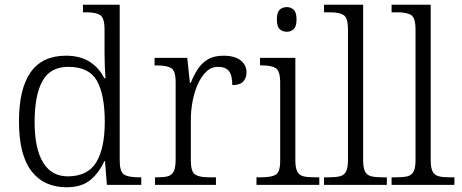

<svg xmlns="http://www.w3.org/2000/svg" viewBox="-20 -780 1947 810"><path d="M261 10Q165 10 112.5 -58.5Q60 -127 60 -267Q60 -545 258 -545Q319 -545 359 -519Q399 -493 420 -450H425Q423 -476 422 -505Q421 -534 421 -557V-655Q421 -705 402.5 -716.5Q384 -728 346 -728H330V-760H485V-103Q485 -55 503.5 -43.5Q522 -32 565 -32H576V0H431L423 -100H420Q398 -51 361 -20.5Q324 10 261 10ZM268 -36Q351 -37 386.5 -96Q422 -155 422 -266Q422 -380 389 -439Q356 -498 268 -498Q192 -498 159 -438Q126 -378 126 -265Q126 -152 162.5 -93.5Q199 -35 268 -36Z M634 0V-32H646Q672 -32 688.5 -36.5Q705 -41 713 -57Q721 -73 721 -107V-433Q721 -481 702.5 -492.5Q684 -504 641 -504H632V-536H770L781 -431H785Q797 -461 813.5 -487Q830 -513 856 -529Q882 -545 923 -545Q970 -545 995 -525.5Q1020 -506 1020 -474Q1020 -451 1006 -436Q992 -421 960 -421Q960 -463 945.5 -480.5Q931 -498 900 -498Q871 -498 849.5 -477Q828 -456 813.5 -422.5Q799 -389 792 -350Q785 -311 785 -274V-104Q785 -55 803.5 -43.5Q822 -32 860 -32H891V0Z M1190 -646Q1172 -646 1160 -657Q1148 -668 1148 -698Q1148 -728 1160 -739Q1172 -750 1190 -750Q1207 -750 1219 -739Q1231 -728 1231 -698Q1231 -668 1219 -657Q1207 -646 1190 -646ZM1062 0V-32H1082Q1125 -32 1143.5 -43Q1162 -54 1162 -102V-431Q1162 -481 1143.5 -492.5Q1125 -504 1087 -504H1077V-536H1226V-105Q1226 -72 1234 -56.5Q1242 -41 1259.5 -36.5Q1277 -32 1306 -32H1327V0Z M1347 0V-32H1368Q1397 -32 1414.5 -36.5Q1432 -41 1440 -56.5Q1448 -72 1448 -105V-655Q1448 -705 1429.5 -716.5Q1411 -728 1373 -728H1347V-760H1512V-105Q1512 -72 1520 -56.5Q1528 -41 1545.5 -36.5Q1563 -32 1591 -32H1612V0Z M1632 0V-32H1653Q1682 -32 1699.5 -36.5Q1717 -41 1725 -56.5Q1733 -72 1733 -105V-655Q1733 -705 1714.5 -716.5Q1696 -728 1658 -728H1632V-760H1797V-105Q1797 -72 1805 -56.5Q1813 -41 1830.5 -36.5Q1848 -32 1876 -32H1897V0Z"/></svg>

Font: Noto Serif Myanmar Light
Style: Regular
Weight: 300
Designer: Ben Mitchell and the Monotype Design Team
Foundry: Monotype Imaging Inc.
Version: Version 2.106; ttfautohint (v1.8.4.7-5d5b)